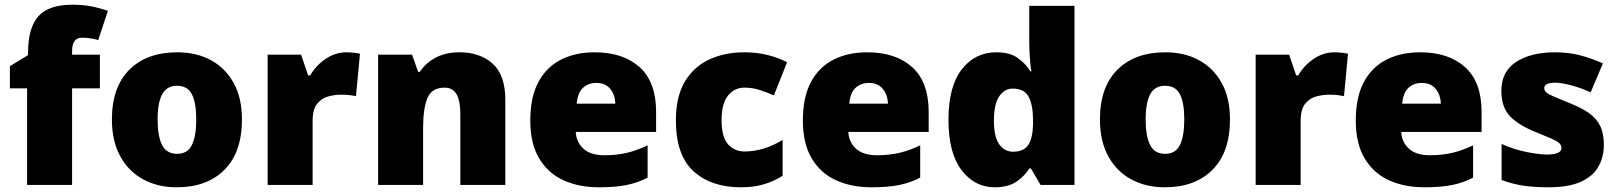

<svg xmlns="http://www.w3.org/2000/svg" viewBox="-20 -785 6868 815"><path d="M404 -410H286V0H95V-410H22V-504L99 -551V-560Q99 -667 143 -716Q187 -765 287 -765Q330 -765 365 -758.5Q400 -752 438 -739L397 -615Q383 -619 365.5 -622Q348 -625 328 -625Q286 -625 286 -568V-553H404Z M1007 -278Q1007 -139 933 -64.5Q859 10 730 10Q650 10 588 -23.5Q526 -57 490.5 -121.5Q455 -186 455 -278Q455 -415 529 -489Q603 -563 733 -563Q813 -563 874.5 -530Q936 -497 971.5 -433.5Q1007 -370 1007 -278ZM649 -278Q649 -207 668 -169.5Q687 -132 732 -132Q776 -132 794.5 -169.5Q813 -207 813 -278Q813 -349 794.5 -385Q776 -421 731 -421Q688 -421 668.5 -385Q649 -349 649 -278Z M1450 -563Q1466 -563 1483 -561Q1500 -559 1508 -557L1491 -377Q1481 -379 1466.5 -381Q1452 -383 1426 -383Q1402 -383 1374.5 -376Q1347 -369 1327 -345.5Q1307 -322 1307 -272V0H1116V-553H1258L1288 -465H1297Q1320 -506 1361.5 -534.5Q1403 -563 1450 -563Z M1931 -563Q2017 -563 2071 -515Q2125 -467 2125 -360V0H1934V-302Q1934 -357 1918 -385Q1902 -413 1867 -413Q1813 -413 1794.5 -369Q1776 -325 1776 -242V0H1585V-553H1729L1755 -480H1762Q1788 -519 1830.5 -541Q1873 -563 1931 -563Z M2504 -563Q2625 -563 2695 -500Q2765 -437 2765 -310V-225H2424Q2426 -182 2456.5 -154Q2487 -126 2545 -126Q2597 -126 2640 -136Q2683 -146 2729 -168V-31Q2689 -10 2641.5 0Q2594 10 2522 10Q2438 10 2372.5 -19.5Q2307 -49 2269 -112Q2231 -175 2231 -273Q2231 -373 2265.5 -437Q2300 -501 2361.5 -532Q2423 -563 2504 -563ZM2511 -433Q2477 -433 2454.5 -412Q2432 -391 2428 -345H2592Q2591 -382 2570.5 -407.5Q2550 -433 2511 -433Z M3125 10Q2999 10 2924 -58Q2849 -126 2849 -274Q2849 -375 2887 -438.5Q2925 -502 2990.5 -532.5Q3056 -563 3140 -563Q3191 -563 3236.5 -552Q3282 -541 3321 -521L3265 -380Q3231 -395 3201.5 -404Q3172 -413 3140 -413Q3097 -413 3070 -379Q3043 -345 3043 -275Q3043 -203 3070.5 -172.5Q3098 -142 3141 -142Q3182 -142 3223.5 -155Q3265 -168 3302 -191V-39Q3268 -17 3225 -3.5Q3182 10 3125 10Z M3661 -563Q3782 -563 3852 -500Q3922 -437 3922 -310V-225H3581Q3583 -182 3613.5 -154Q3644 -126 3702 -126Q3754 -126 3797 -136Q3840 -146 3886 -168V-31Q3846 -10 3798.5 0Q3751 10 3679 10Q3595 10 3529.5 -19.5Q3464 -49 3426 -112Q3388 -175 3388 -273Q3388 -373 3422.5 -437Q3457 -501 3518.5 -532Q3580 -563 3661 -563ZM3668 -433Q3634 -433 3611.5 -412Q3589 -391 3585 -345H3749Q3748 -382 3727.5 -407.5Q3707 -433 3668 -433Z M4202 10Q4117 10 4061.5 -63Q4006 -136 4006 -276Q4006 -418 4062.5 -490.5Q4119 -563 4209 -563Q4265 -563 4298.5 -540Q4332 -517 4354 -482H4358Q4354 -503 4351.5 -540Q4349 -577 4349 -612V-760H4541V0H4397L4356 -70H4349Q4329 -37 4294 -13.5Q4259 10 4202 10ZM4280 -141Q4326 -141 4345 -170Q4364 -199 4365 -259V-274Q4365 -339 4346.5 -374Q4328 -409 4278 -409Q4244 -409 4221.5 -376Q4199 -343 4199 -273Q4199 -204 4221.5 -172.5Q4244 -141 4280 -141Z M5201 -278Q5201 -139 5127 -64.5Q5053 10 4924 10Q4844 10 4782 -23.5Q4720 -57 4684.5 -121.5Q4649 -186 4649 -278Q4649 -415 4723 -489Q4797 -563 4927 -563Q5007 -563 5068.5 -530Q5130 -497 5165.5 -433.5Q5201 -370 5201 -278ZM4843 -278Q4843 -207 4862 -169.5Q4881 -132 4926 -132Q4970 -132 4988.5 -169.5Q5007 -207 5007 -278Q5007 -349 4988.5 -385Q4970 -421 4925 -421Q4882 -421 4862.5 -385Q4843 -349 4843 -278Z M5644 -563Q5660 -563 5677 -561Q5694 -559 5702 -557L5685 -377Q5675 -379 5660.5 -381Q5646 -383 5620 -383Q5596 -383 5568.5 -376Q5541 -369 5521 -345.5Q5501 -322 5501 -272V0H5310V-553H5452L5482 -465H5491Q5514 -506 5555.5 -534.5Q5597 -563 5644 -563Z M6008 -563Q6129 -563 6199 -500Q6269 -437 6269 -310V-225H5928Q5930 -182 5960.5 -154Q5991 -126 6049 -126Q6101 -126 6144 -136Q6187 -146 6233 -168V-31Q6193 -10 6145.5 0Q6098 10 6026 10Q5942 10 5876.5 -19.5Q5811 -49 5773 -112Q5735 -175 5735 -273Q5735 -373 5769.5 -437Q5804 -501 5865.5 -532Q5927 -563 6008 -563ZM6015 -433Q5981 -433 5958.5 -412Q5936 -391 5932 -345H6096Q6095 -382 6074.5 -407.5Q6054 -433 6015 -433Z M6788 -170Q6788 -118 6764.5 -77Q6741 -36 6689.5 -13Q6638 10 6554 10Q6495 10 6448.5 3.5Q6402 -3 6354 -21V-174Q6407 -150 6461 -139.5Q6515 -129 6546 -129Q6608 -129 6608 -157Q6608 -169 6598 -178Q6588 -187 6562.5 -198Q6537 -209 6490 -228Q6421 -257 6387 -294.5Q6353 -332 6353 -400Q6353 -481 6415.5 -522Q6478 -563 6581 -563Q6636 -563 6684 -551Q6732 -539 6784 -516L6732 -393Q6691 -412 6649 -423Q6607 -434 6582 -434Q6535 -434 6535 -411Q6535 -401 6543.5 -393Q6552 -385 6576 -375Q6600 -365 6646 -346Q6694 -327 6725.5 -304.5Q6757 -282 6772.5 -250.5Q6788 -219 6788 -170Z"/></svg>

Font: Noto Sans Georgian Black
Style: Regular
Weight: 900
Designer: Monotype Design Team, Akaki Razmadze
Foundry: Google LLC
Version: Version 2.005; ttfautohint (v1.8.4.7-5d5b)